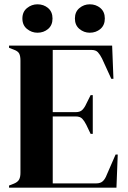

<svg xmlns="http://www.w3.org/2000/svg" viewBox="-20 -872 595 892"><path d="M22 0V-10L45 -19Q62 -26 68.5 -37.5Q75 -49 75 -69V-591Q75 -611 69.5 -622.5Q64 -634 45 -641L22 -650V-660H501L507 -506H497L454 -600Q445 -618 435 -629Q425 -640 405 -640H225V-351H332Q352 -351 362.5 -361.5Q373 -372 381 -390L401 -430H411V-250H401L381 -292Q372 -310 362 -320.5Q352 -331 332 -331H225V-20H427Q447 -20 458 -30.5Q469 -41 476 -60L517 -154H527L521 0ZM154 -720Q127 -720 105.5 -737.5Q84 -755 84 -786Q84 -817 105.5 -834.5Q127 -852 154 -852Q183 -852 203.5 -834.5Q224 -817 224 -786Q224 -755 203.5 -737.5Q183 -720 154 -720ZM397 -720Q370 -720 349 -737.5Q328 -755 328 -786Q328 -817 349 -834.5Q370 -852 397 -852Q426 -852 446.5 -834.5Q467 -817 467 -786Q467 -755 446.5 -737.5Q426 -720 397 -720Z"/></svg>

Font: DeepMind Serif Display
Style: Regular
Weight: 400
Designer: Frank Grießhammer / Modifications: Colophon Foundry
Foundry: Colophon Foundry
Version: Version 5.003; ttfautohint (v1.8.2)